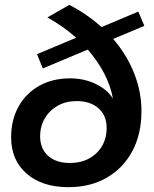

<svg xmlns="http://www.w3.org/2000/svg" viewBox="-20 -769 636 794"><path d="M263 5Q154 5 90 -51Q26 -107 26 -201Q26 -273 56.5 -328Q87 -383 142 -414Q197 -445 270 -445Q328 -445 376.5 -421.5Q425 -398 447 -361Q438 -413 411 -465Q384 -517 343 -564L157 -486L133 -545L295 -613Q241 -661 176 -697L267 -749Q341 -710 400 -657L552 -721L577 -662L448 -608Q504 -543 534.5 -466.5Q565 -390 565 -309Q565 -215 527.5 -144.5Q490 -74 422 -34.5Q354 5 263 5ZM269 -95Q336 -95 378.5 -135.5Q421 -176 421 -240Q421 -291 387.5 -321Q354 -351 297 -351Q253 -351 219 -332Q185 -313 165.5 -280Q146 -247 146 -205Q146 -154 179 -124.5Q212 -95 269 -95Z"/></svg>

Font: Montserrat SemiBold
Style: Italic
Weight: 600
Italic angle: -11.3°
Designer: Julieta Ulanovsky
Foundry: Julieta Ulanovsky
Version: Version 9.000; ttfautohint (v1.8.4.7-5d5b)